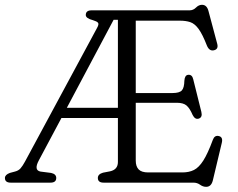

<svg xmlns="http://www.w3.org/2000/svg" viewBox="-25 -742 965 780"><path d="M454 -84V-262.5H224.5L132.5 -90Q111.5 -50.5 139.5 -45L182.5 -39.5Q203.5 -35 203.5 -19Q203.5 0 180 0H18.5Q-5 0 -5 -19Q-5 -32 15 -39.5L35.5 -45Q50 -48.5 58.5 -58.2Q67 -68 76.5 -85.5L369.5 -629Q378 -644 373 -649.8Q368 -655.5 352.5 -660Q323.5 -667.5 323.5 -681Q323.5 -700 347 -700H745Q760 -700 771.2 -711.2Q782.5 -722.5 795.5 -722.5Q815.5 -722.5 822 -697L857.5 -564Q863.5 -541.5 843 -537.5Q825 -534 815.5 -557Q797.5 -603 781.8 -624.5Q766 -646 748 -652Q730 -658 706 -658H526.5V-364H675.5Q704 -364 713.8 -374.8Q723.5 -385.5 724 -414Q725.5 -436.5 739 -438Q755.5 -440 760 -420L793 -287.5Q798.5 -265 782 -260Q767.5 -255.5 757.5 -275Q746 -302 733 -313.2Q720 -324.5 693 -324.5H526.5V-89.5Q526.5 -66 538.2 -53.8Q550 -41.5 577 -41.5H716Q743 -41.5 763 -51.5Q783 -61.5 801 -89.8Q819 -118 839.5 -173.5Q846.5 -193 863 -189.5Q882 -186 876 -161.5L839.5 -8.5Q833 17 812.5 17Q799.5 17 787.8 8.5Q776 0 761 0H396Q372.5 0 372.5 -19Q372.5 -34.5 393.5 -40.5L422 -46Q454 -53 454 -84ZM436.5 -661.5 246.5 -304H454V-661.5Z"/></svg>

Font: Fraunces 72pt S100 Light
Style: Regular
Weight: 300
Version: Version 1.000; ttfautohint (v1.8.3)